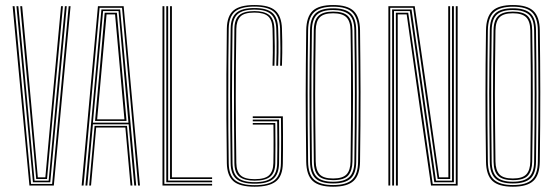

<svg xmlns="http://www.w3.org/2000/svg" viewBox="-20 -720 2164 745"><path d="M94.2 0 29 -696H36.5L100.5 -6.2H182.2L246.5 -696H253.8L188.8 0ZM107.8 -12.8 80.8 -304 43.8 -696H51.2L87.2 -310L114 -19H168.8L195.5 -310L231.8 -696H239L202.2 -304L175 -12.8ZM120.5 -25.5 94.2 -313.2 58.5 -696H66L101 -318L126.8 -31.8H156L181.8 -318L216.8 -696H224.2L188.5 -313.2L162.5 -25.5Z M296.8 0 360 -696H459.8L523 0H515.8L453.5 -689.8H366.5L304.2 0ZM326 0 347 -231.5H472.8L493.8 0H486.5L466.5 -225.2H353.2L333.2 0ZM311.5 0 373.5 -683.2H446.2L508.5 0H501L479.2 -237.5H340.5L318.8 0ZM340.5 -244H478.5L461 -440.5L440 -677H380L358.5 -440.5ZM348.8 -250.8 366 -440.5 386.2 -670.5H433.5L454 -440.5L471 -250.8ZM357 -257H462.8L446.5 -440.5L426.5 -664.2H393.5L373.5 -440.5Z M610.5 0V-696H617.8V-6.5H803V0ZM625.2 -12.8V-696H632.5V-19.2H803V-12.8ZM639.8 -25.5V-696H647V-32H803V-25.5Z M968 4.5Q910 4.5 885.5 -17.1Q861 -38.8 860.2 -86.8Q859 -175.5 858.5 -259.8Q858 -344 858.5 -430Q859 -516 860.2 -609Q861 -658 885.8 -679.2Q910.5 -700.5 967.2 -700.5Q1024.8 -700.5 1048.6 -678.6Q1072.5 -656.8 1074 -609.2Q1075 -581.5 1075.2 -559.2Q1075.5 -537 1075.2 -515Q1075 -493 1074 -465H1066.8Q1068 -497.8 1068 -532.8Q1068 -567.8 1066.8 -609.2Q1065.2 -655.5 1041.9 -675Q1018.5 -694.5 967.2 -694.5Q914.8 -694.5 891.5 -674.8Q868.2 -655 867.5 -609Q866.5 -546 866.1 -480.6Q865.8 -415.2 865.8 -349Q865.8 -282.8 866.1 -216.9Q866.5 -151 867.5 -86.8Q868.2 -39.5 892.5 -20.5Q916.8 -1.5 968 -1.5Q1022.5 -1.5 1045.9 -21.4Q1069.2 -41.2 1070 -85.8Q1070.5 -112.8 1070.6 -136.1Q1070.8 -159.5 1070.8 -188.6Q1070.8 -217.8 1070.2 -262H960.8V-268.5H1077.5Q1078 -227.5 1078.1 -197.6Q1078.2 -167.8 1078.1 -141.9Q1078 -116 1077.5 -86.8Q1076.8 -36.8 1050.5 -16.1Q1024.2 4.5 968 4.5ZM968 -7.2Q918.8 -7.2 897.1 -25.8Q875.5 -44.2 875 -86.8Q874 -164.8 873.4 -229.1Q872.8 -293.5 872.8 -352.9Q872.8 -412.2 873.4 -474.2Q874 -536.2 875 -609.2Q875.5 -651.8 897 -670.2Q918.5 -688.8 967.2 -688.8Q1015.5 -688.8 1036.8 -670.2Q1058 -651.8 1059.2 -609.2Q1060.2 -579.2 1060.6 -558.1Q1061 -537 1060.6 -516Q1060.2 -495 1059.2 -465H1052Q1053 -493.2 1053.2 -516.2Q1053.5 -539.2 1053.2 -561.4Q1053 -583.5 1052 -608.5Q1050.8 -648.2 1031 -665.5Q1011.2 -682.8 967.2 -682.8Q922.5 -682.8 902.6 -665.6Q882.8 -648.5 882.2 -609Q881.2 -540.8 880.8 -476.4Q880.2 -412 880.2 -348.8Q880.2 -285.5 880.8 -220.8Q881.2 -156 882.2 -86.8Q882.8 -47.5 902.8 -30.4Q922.8 -13.2 968 -13.2Q1014.2 -13.2 1034.5 -30.4Q1054.8 -47.5 1055.5 -86.8Q1056 -114.8 1056.1 -140.1Q1056.2 -165.5 1056.1 -192Q1056 -218.5 1055.5 -249.2H960.8V-255.8H1062.8Q1063.5 -197 1063.5 -161.5Q1063.5 -126 1062.8 -86.8Q1062 -44.2 1040.1 -25.8Q1018.2 -7.2 968 -7.2ZM968 -19Q928.8 -19 909.4 -34Q890 -49 889.5 -87Q888.5 -164.8 888 -251.6Q887.5 -338.5 887.9 -429.2Q888.2 -520 889.5 -609Q890 -645.5 908.2 -661.2Q926.5 -677 967.2 -677Q1004.8 -677 1024.1 -662.1Q1043.5 -647.2 1044.8 -608.2Q1046 -572.8 1046.1 -540.2Q1046.2 -507.8 1044.8 -465H1037.5Q1038.5 -494.2 1038.6 -515.9Q1038.8 -537.5 1038.5 -558.8Q1038.2 -580 1037.5 -608.2Q1036.5 -642 1020.4 -656.6Q1004.2 -671.2 967.2 -671.2Q926.8 -671.2 912.1 -655.1Q897.5 -639 897 -608.2Q895.8 -528 895.2 -462Q894.8 -396 894.8 -336.4Q894.8 -276.8 895.4 -216.6Q896 -156.5 897 -87.8Q897.5 -54.8 913.5 -39.8Q929.5 -24.8 968 -24.8Q1008.5 -24.8 1024.4 -40.2Q1040.2 -55.8 1040.8 -87.5Q1041.2 -111.8 1041.4 -132.5Q1041.5 -153.2 1041.5 -177.5Q1041.5 -201.8 1041 -236.5H960.8V-242.8H1048.2Q1048.8 -195.2 1048.8 -158.4Q1048.8 -121.5 1048.2 -87Q1047.5 -50.5 1028.9 -34.8Q1010.2 -19 968 -19Z M1272.5 4.5Q1217.5 4.5 1193.2 -18.1Q1169 -40.8 1168.2 -92.8Q1167.2 -169.5 1166.8 -232.2Q1166.2 -295 1166.2 -352.6Q1166.2 -410.2 1166.8 -470.5Q1167.2 -530.8 1168.2 -602.5Q1169 -655 1193.2 -677.8Q1217.5 -700.5 1272.5 -700.5Q1327.8 -700.5 1352 -677.8Q1376.2 -655 1377 -602.2Q1377.8 -544.5 1378.2 -485.5Q1378.8 -426.5 1378.9 -364Q1379 -301.5 1378.5 -234.2Q1378 -167 1377 -92.8Q1376.2 -40.8 1352 -18.1Q1327.8 4.5 1272.5 4.5ZM1272.5 -2Q1325.2 -2 1347.1 -23.6Q1369 -45.2 1369.5 -92.8Q1370.8 -177 1371.2 -241Q1371.8 -305 1371.8 -360.5Q1371.8 -416 1371.1 -473.6Q1370.5 -531.2 1369.5 -602.5Q1369 -649.8 1347.4 -671.9Q1325.8 -694 1272.5 -694Q1222.5 -694 1199.4 -673.2Q1176.2 -652.5 1175.5 -602.2Q1174.8 -544.8 1174.2 -485.8Q1173.8 -426.8 1173.8 -364.5Q1173.8 -302.2 1174.1 -234.8Q1174.5 -167.2 1175.5 -92.8Q1176.2 -42.2 1199.9 -22.1Q1223.5 -2 1272.5 -2ZM1272.5 -8.2Q1225 -8.2 1204.2 -27.9Q1183.5 -47.5 1183 -92.8Q1182 -174.2 1181.4 -237.9Q1180.8 -301.5 1180.8 -357.9Q1180.8 -414.2 1181.4 -472.9Q1182 -531.5 1183 -602.5Q1183.5 -648 1204.2 -667.9Q1225 -687.8 1272.5 -687.8Q1319.2 -687.8 1340.5 -668.2Q1361.8 -648.8 1362.2 -602.5Q1363.2 -531.5 1363.8 -470.8Q1364.2 -410 1364.2 -351.8Q1364.2 -293.5 1363.8 -230.8Q1363.2 -168 1362.2 -92.8Q1361.8 -46.5 1340.5 -27.4Q1319.2 -8.2 1272.5 -8.2ZM1272.5 -14.8Q1315.8 -14.8 1335.1 -32.9Q1354.5 -51 1355 -92.8Q1356 -160.5 1356.5 -225.1Q1357 -289.8 1357 -352.6Q1357 -415.5 1356.5 -477.6Q1356 -539.8 1355 -602.2Q1354.5 -647 1333.9 -664.1Q1313.2 -681.2 1272.5 -681.2Q1229.2 -681.2 1210 -663Q1190.8 -644.8 1190.2 -602.5Q1189 -511.5 1188.5 -432.6Q1188 -353.8 1188.5 -272.4Q1189 -191 1190.2 -92.8Q1190.8 -51 1210 -32.9Q1229.2 -14.8 1272.5 -14.8ZM1272.5 -21Q1233 -21 1215.6 -37.6Q1198.2 -54.2 1197.8 -91.5Q1196.8 -167.2 1196.1 -230.5Q1195.5 -293.8 1195.5 -352.2Q1195.5 -410.8 1196 -471.2Q1196.5 -531.8 1197.5 -602.2Q1198 -641.2 1215.6 -658.1Q1233.2 -675 1272.5 -675Q1312.5 -675 1329.8 -658.1Q1347 -641.2 1347.5 -602.2Q1348.8 -524.8 1349.2 -464.9Q1349.8 -405 1349.8 -350.2Q1349.8 -295.5 1349.2 -234.4Q1348.8 -173.2 1347.5 -92.8Q1347 -58 1331.4 -39.5Q1315.8 -21 1272.5 -21ZM1272.5 -27.5Q1309.8 -27.5 1324.8 -43.5Q1339.8 -59.5 1340.2 -93.8Q1341.8 -191.8 1342.1 -272.8Q1342.5 -353.8 1342.1 -432.4Q1341.8 -511 1340.2 -601.5Q1339.8 -637.5 1324 -653Q1308.2 -668.5 1272.5 -668.5Q1236.2 -668.5 1220.9 -652.9Q1205.5 -637.2 1205 -601.5Q1204 -525.2 1203.4 -466.8Q1202.8 -408.2 1202.8 -354.1Q1202.8 -300 1203.4 -238.1Q1204 -176.2 1205 -93.5Q1205.5 -60.2 1220 -43.9Q1234.5 -27.5 1272.5 -27.5Z M1487 0V-696H1589.2L1629.8 -414.2L1684 -31.8H1719.8L1719.2 -416.8V-696H1726.5V-416.8L1727 -25.5H1678L1583 -689.8H1494.2V0ZM1501.8 0V-296.5L1501.5 -683.2H1576.8L1671.8 -19H1734L1733.8 -416.8V-696H1741.2V-416.8V-12.8H1665.2L1570.2 -677H1508.8L1509 -296.5V0ZM1516.2 0V-296.5L1516 -670.5H1564L1659 -6.2H1748.5V-696H1755.8V0H1652.5L1609.5 -299.2L1558 -664.2H1523.2L1523.5 -296.5L1523.8 0Z M1970 4.5Q1915 4.5 1890.8 -18.1Q1866.5 -40.8 1865.8 -92.8Q1864.8 -169.5 1864.2 -232.2Q1863.8 -295 1863.8 -352.6Q1863.8 -410.2 1864.2 -470.5Q1864.8 -530.8 1865.8 -602.5Q1866.5 -655 1890.8 -677.8Q1915 -700.5 1970 -700.5Q2025.2 -700.5 2049.5 -677.8Q2073.8 -655 2074.5 -602.2Q2075.2 -544.5 2075.8 -485.5Q2076.2 -426.5 2076.4 -364Q2076.5 -301.5 2076 -234.2Q2075.5 -167 2074.5 -92.8Q2073.8 -40.8 2049.5 -18.1Q2025.2 4.5 1970 4.5ZM1970 -2Q2022.8 -2 2044.6 -23.6Q2066.5 -45.2 2067 -92.8Q2068.2 -177 2068.8 -241Q2069.2 -305 2069.2 -360.5Q2069.2 -416 2068.6 -473.6Q2068 -531.2 2067 -602.5Q2066.5 -649.8 2044.9 -671.9Q2023.2 -694 1970 -694Q1920 -694 1896.9 -673.2Q1873.8 -652.5 1873 -602.2Q1872.2 -544.8 1871.8 -485.8Q1871.2 -426.8 1871.2 -364.5Q1871.2 -302.2 1871.6 -234.8Q1872 -167.2 1873 -92.8Q1873.8 -42.2 1897.4 -22.1Q1921 -2 1970 -2ZM1970 -8.2Q1922.5 -8.2 1901.8 -27.9Q1881 -47.5 1880.5 -92.8Q1879.5 -174.2 1878.9 -237.9Q1878.2 -301.5 1878.2 -357.9Q1878.2 -414.2 1878.9 -472.9Q1879.5 -531.5 1880.5 -602.5Q1881 -648 1901.8 -667.9Q1922.5 -687.8 1970 -687.8Q2016.8 -687.8 2038 -668.2Q2059.2 -648.8 2059.8 -602.5Q2060.8 -531.5 2061.2 -470.8Q2061.8 -410 2061.8 -351.8Q2061.8 -293.5 2061.2 -230.8Q2060.8 -168 2059.8 -92.8Q2059.2 -46.5 2038 -27.4Q2016.8 -8.2 1970 -8.2ZM1970 -14.8Q2013.2 -14.8 2032.6 -32.9Q2052 -51 2052.5 -92.8Q2053.5 -160.5 2054 -225.1Q2054.5 -289.8 2054.5 -352.6Q2054.5 -415.5 2054 -477.6Q2053.5 -539.8 2052.5 -602.2Q2052 -647 2031.4 -664.1Q2010.8 -681.2 1970 -681.2Q1926.8 -681.2 1907.5 -663Q1888.2 -644.8 1887.8 -602.5Q1886.5 -511.5 1886 -432.6Q1885.5 -353.8 1886 -272.4Q1886.5 -191 1887.8 -92.8Q1888.2 -51 1907.5 -32.9Q1926.8 -14.8 1970 -14.8ZM1970 -21Q1930.5 -21 1913.1 -37.6Q1895.8 -54.2 1895.2 -91.5Q1894.2 -167.2 1893.6 -230.5Q1893 -293.8 1893 -352.2Q1893 -410.8 1893.5 -471.2Q1894 -531.8 1895 -602.2Q1895.5 -641.2 1913.1 -658.1Q1930.8 -675 1970 -675Q2010 -675 2027.2 -658.1Q2044.5 -641.2 2045 -602.2Q2046.2 -524.8 2046.8 -464.9Q2047.2 -405 2047.2 -350.2Q2047.2 -295.5 2046.8 -234.4Q2046.2 -173.2 2045 -92.8Q2044.5 -58 2028.9 -39.5Q2013.2 -21 1970 -21ZM1970 -27.5Q2007.2 -27.5 2022.2 -43.5Q2037.2 -59.5 2037.8 -93.8Q2039.2 -191.8 2039.6 -272.8Q2040 -353.8 2039.6 -432.4Q2039.2 -511 2037.8 -601.5Q2037.2 -637.5 2021.5 -653Q2005.8 -668.5 1970 -668.5Q1933.8 -668.5 1918.4 -652.9Q1903 -637.2 1902.5 -601.5Q1901.5 -525.2 1900.9 -466.8Q1900.2 -408.2 1900.2 -354.1Q1900.2 -300 1900.9 -238.1Q1901.5 -176.2 1902.5 -93.5Q1903 -60.2 1917.5 -43.9Q1932 -27.5 1970 -27.5Z"/></svg>

Font: Big Shoulders Inline Text SC Thin
Style: Regular
Weight: 100
Designer: Patric King
Foundry: XO Type Co
Version: Version 2.002